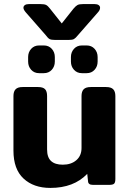

<svg xmlns="http://www.w3.org/2000/svg" viewBox="-20 -907 637 942"><path d="M204 -735 106 -847Q95 -860 95 -869Q95 -877 102 -882Q109 -887 122 -887H178Q198 -887 206.5 -882.5Q215 -878 225 -865L283 -792L341 -865Q352 -878 360.5 -882.5Q369 -887 388 -887H444Q457 -887 464 -882Q471 -877 471 -869Q471 -858 461 -847L363 -735Q351 -720 343 -715.5Q335 -711 316 -711H251Q231 -711 223 -715.5Q215 -720 204 -735ZM118 -605V-627Q118 -651 133 -667.5Q148 -684 172 -684H195Q219 -684 234 -667.5Q249 -651 249 -627V-605Q249 -581 234 -564.5Q219 -548 195 -548H172Q148 -548 133 -564.5Q118 -581 118 -605ZM328 -605V-627Q328 -651 343 -667.5Q358 -684 382 -684H405Q429 -684 444 -667.5Q459 -651 459 -627V-605Q459 -581 444 -564.5Q429 -548 405 -548H382Q358 -548 343 -564.5Q328 -581 328 -605ZM46 -168V-436Q46 -458 56.5 -469Q67 -480 91 -480H166Q191 -480 201 -469.5Q211 -459 211 -436V-174Q211 -135 230.5 -117Q250 -99 288 -99Q329 -99 354.5 -121Q380 -143 380 -181V-436Q380 -458 390.5 -469Q401 -480 426 -480H500Q525 -480 535.5 -469Q546 -458 546 -436V-29Q546 -12 540 -6Q534 0 516 0H436Q413 0 412 -17L408 -54Q342 15 227 15Q145 15 95.5 -31Q46 -77 46 -168Z"/></svg>

Font: Mitr Medium
Style: Regular
Weight: 500
Designer: Thanarat Vachiruckul
Foundry: Cadson Demak
Version: Version 1.003